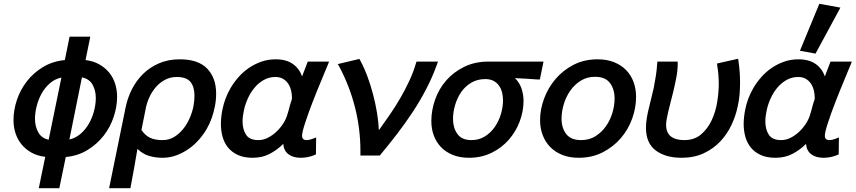

<svg xmlns="http://www.w3.org/2000/svg" viewBox="-20 -818 4501 1010"><path d="M484 -302Q484 -342 467 -372.5Q450 -403 411 -411L345 -84Q379 -92 405 -115Q431 -138 448.5 -169Q466 -200 475 -235.5Q484 -271 484 -302ZM236 -83 303 -410Q269 -403 242.5 -380Q216 -357 199 -326Q182 -295 173 -260Q164 -225 164 -193Q164 -154 181 -122.5Q198 -91 236 -83ZM218 7Q176 2 145 -15.5Q114 -33 93 -59Q72 -85 61.5 -117.5Q51 -150 51 -186Q51 -239 69 -292.5Q87 -346 121.5 -390.5Q156 -435 206.5 -465.5Q257 -496 321 -502L346 -625H455L430 -502Q471 -497 502 -479.5Q533 -462 554 -436.5Q575 -411 585.5 -378Q596 -345 596 -309Q596 -257 578 -203Q560 -149 525.5 -104.5Q491 -60 440.5 -29Q390 2 326 8L292 172H184Z M835 -81Q869 -81 896 -97.5Q923 -114 943.5 -139.5Q964 -165 977.5 -196Q991 -227 997 -256Q1003 -286 1003 -315Q1003 -361 982 -387Q961 -413 910 -413Q876 -413 848.5 -398.5Q821 -384 800.5 -360.5Q780 -337 766.5 -308Q753 -279 747 -249Q741 -220 735.5 -191.5Q730 -163 724 -134Q744 -105 770 -93Q796 -81 835 -81ZM641 -254Q651 -303 674 -348.5Q697 -394 732.5 -429Q768 -464 816.5 -485Q865 -506 926 -506Q1023 -506 1070 -457Q1117 -408 1117 -325Q1117 -306 1115 -288Q1113 -270 1109 -252Q1103 -223 1093 -195Q1083 -167 1068 -141Q1052 -113 1028.5 -85.5Q1005 -58 975 -36.5Q945 -15 909.5 -1.5Q874 12 835 12Q796 12 762.5 1.5Q729 -9 703 -35Q695 15 686 63.5Q677 112 668 161L666 172H554L557 157Z M1492 -217Q1493 -219 1497 -233Q1501 -247 1505 -263Q1507 -271 1509.5 -278.5Q1512 -286 1514 -291Q1516 -299 1516 -301Q1516 -323 1511 -343Q1506 -363 1495.5 -378.5Q1485 -394 1468.5 -403.5Q1452 -413 1429 -413Q1395 -413 1367 -397Q1339 -381 1318 -355.5Q1297 -330 1283 -298.5Q1269 -267 1263 -237Q1260 -223 1258 -208.5Q1256 -194 1256 -180Q1256 -137 1274.5 -109Q1293 -81 1339 -81Q1365 -81 1389.5 -93.5Q1414 -106 1435 -126Q1456 -146 1471 -170Q1486 -194 1492 -217ZM1569 -416 1599 -494H1711L1704 -476Q1699 -464 1690.5 -443.5Q1682 -423 1671.5 -397.5Q1661 -372 1649 -343Q1637 -314 1626 -285Q1614 -255 1604 -226.5Q1594 -198 1586 -174Q1578 -150 1573.5 -132Q1569 -114 1569 -104Q1569 -81 1593 -81Q1607 -81 1622 -87L1643 -95L1642 -6L1633 -2Q1599 12 1562 12Q1522 12 1497.5 -6.5Q1473 -25 1470 -61Q1439 -30 1399.5 -9Q1360 12 1309 12Q1264 12 1232 -2.5Q1200 -17 1180 -41.5Q1160 -66 1151 -98Q1142 -130 1142 -165Q1142 -201 1150 -241Q1162 -302 1193 -355Q1210 -384 1234 -411.5Q1258 -439 1288.5 -460Q1319 -481 1354.5 -493.5Q1390 -506 1430 -506Q1486 -506 1520.5 -481.5Q1555 -457 1569 -416Z M1973 -133Q2002 -173 2031.5 -216Q2061 -259 2087 -304Q2113 -349 2134 -394.5Q2155 -440 2168 -485L2171 -494H2284L2278 -477Q2254 -411 2222 -349.5Q2190 -288 2151.5 -229.5Q2113 -171 2070 -115Q2027 -59 1982 -5L1978 0H1876V-24Q1876 -139 1848 -251Q1820 -363 1765 -467L1757 -481L1871 -508L1876 -498Q1897 -459 1913.5 -414Q1930 -369 1942.5 -321.5Q1955 -274 1963 -226Q1971 -178 1973 -133Z M2626 -289Q2626 -312 2621 -332Q2616 -352 2604.5 -368Q2593 -384 2575.5 -393Q2558 -402 2533 -402Q2491 -402 2459 -383Q2427 -364 2406 -333.5Q2385 -303 2374 -265.5Q2363 -228 2363 -192Q2363 -146 2386 -113.5Q2409 -81 2460 -81Q2500 -81 2531 -100.5Q2562 -120 2583 -150.5Q2604 -181 2615 -218Q2626 -255 2626 -289ZM2689 -407Q2714 -382 2724 -350.5Q2734 -319 2734 -287Q2734 -233 2714 -179.5Q2694 -126 2657 -83.5Q2620 -41 2566.5 -14.5Q2513 12 2447 12Q2399 12 2362 -3Q2325 -18 2300 -44Q2275 -70 2262 -105Q2249 -140 2249 -181Q2249 -238 2269 -294.5Q2289 -351 2327.5 -395Q2366 -439 2422 -466.5Q2478 -494 2549 -494H2839L2820 -400H2806Q2777 -402 2747.5 -404Q2718 -406 2689 -407Z M3213 -300Q3213 -349 3188.5 -381.5Q3164 -414 3110 -414Q3068 -414 3035 -393.5Q3002 -373 2979.5 -340.5Q2957 -308 2945.5 -269Q2934 -230 2934 -194Q2934 -145 2958.5 -113Q2983 -81 3037 -81Q3080 -81 3112.5 -101.5Q3145 -122 3167.5 -154Q3190 -186 3201.5 -224.5Q3213 -263 3213 -300ZM2821 -186Q2821 -242 2842 -299Q2863 -356 2902 -402Q2941 -448 2997 -477Q3053 -506 3124 -506Q3173 -506 3211 -490.5Q3249 -475 3274.5 -448.5Q3300 -422 3313 -386Q3326 -350 3326 -308Q3326 -251 3305.5 -194Q3285 -137 3246 -91.5Q3207 -46 3151 -17Q3095 12 3024 12Q2975 12 2937 -3.5Q2899 -19 2873.5 -45.5Q2848 -72 2834.5 -108Q2821 -144 2821 -186Z M3863 -509 3865 -494Q3869 -467 3871 -439.5Q3873 -412 3873 -384Q3873 -352 3870.5 -321.5Q3868 -291 3861 -260Q3851 -210 3828 -161Q3805 -112 3768.5 -73.5Q3732 -35 3681.5 -11.5Q3631 12 3565 12Q3481 12 3429.5 -26.5Q3378 -65 3378 -146Q3378 -170 3382.5 -197.5Q3387 -225 3394 -252Q3400 -279 3407 -305.5Q3414 -332 3419 -356Q3425 -387 3430 -418.5Q3435 -450 3437 -482L3438 -494H3545V-481Q3545 -448 3538 -411.5Q3531 -375 3522 -337Q3513 -300 3503.5 -264Q3494 -228 3488 -196Q3486 -188 3485 -179Q3484 -170 3484 -162Q3484 -120 3509 -100.5Q3534 -81 3579 -81Q3633 -81 3668 -111Q3703 -141 3724 -186Q3745 -231 3753 -282.5Q3761 -334 3761 -377Q3761 -401 3759 -425Q3757 -449 3753 -473L3752 -484Z M4242 -217Q4243 -219 4247 -233Q4251 -247 4255 -263Q4257 -271 4259.5 -278.5Q4262 -286 4264 -291Q4266 -299 4266 -301Q4266 -323 4261 -343Q4256 -363 4245.5 -378.5Q4235 -394 4218.5 -403.5Q4202 -413 4179 -413Q4145 -413 4117 -397Q4089 -381 4068 -355.5Q4047 -330 4033 -298.5Q4019 -267 4013 -237Q4010 -223 4008 -208.5Q4006 -194 4006 -180Q4006 -137 4024.5 -109Q4043 -81 4089 -81Q4115 -81 4139.5 -93.5Q4164 -106 4185 -126Q4206 -146 4221 -170Q4236 -194 4242 -217ZM4319 -416 4349 -494H4461L4454 -476Q4449 -464 4440.5 -443.5Q4432 -423 4421.5 -397.5Q4411 -372 4399 -343Q4387 -314 4376 -285Q4364 -255 4354 -226.5Q4344 -198 4336 -174Q4328 -150 4323.5 -132Q4319 -114 4319 -104Q4319 -81 4343 -81Q4357 -81 4372 -87L4393 -95L4392 -6L4383 -2Q4349 12 4312 12Q4272 12 4247.5 -6.5Q4223 -25 4220 -61Q4189 -30 4149.5 -9Q4110 12 4059 12Q4014 12 3982 -2.5Q3950 -17 3930 -41.5Q3910 -66 3901 -98Q3892 -130 3892 -165Q3892 -201 3900 -241Q3912 -302 3943 -355Q3960 -384 3984 -411.5Q4008 -439 4038.5 -460Q4069 -481 4104.5 -493.5Q4140 -506 4180 -506Q4236 -506 4270.5 -481.5Q4305 -457 4319 -416ZM4188 -551 4290 -798 4401 -778 4270 -536Z"/></svg>

Font: Codetta
Style: Bold Italic
Weight: 700
Italic angle: -11°
Designer: Ulrich Proeller
Foundry: PROSA GmbH
Version: Version 2.00;September 29, 2018;FontCreator 11.5.0.2427 64-b